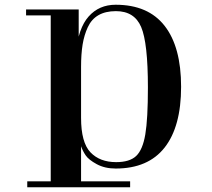

<svg xmlns="http://www.w3.org/2000/svg" viewBox="-20 -790 894 810"><path d="M469 -743Q547 -743 575.5 -676Q604 -609 604 -421Q604 -288 593 -223Q582 -158 554.5 -132Q527 -106 470 -106Q401 -106 361.5 -147.5Q322 -189 322 -293V-508Q322 -562 328.5 -602Q335 -642 350.5 -675.5Q366 -709 395.5 -726Q425 -743 469 -743ZM301 -569 312 -564V-750H194V-25H95V0H322V-173Q329 -153 341.5 -134.5Q354 -116 388 -97.5Q422 -79 468 -79Q605 -79 674.5 -167.5Q744 -256 744 -424Q744 -592 674.5 -681Q605 -770 468 -770Q398 -770 354 -720.5Q310 -671 301 -569ZM273 0H529V-25H273ZM90 -725H246V-750H90Z"/></svg>

Font: Solide Mirage
Style: Etroit
Weight: 400
Designer: Jérémy Landes
Foundry: Velvetyne Type Foundry
Version: Version 1.1